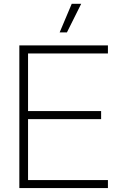

<svg xmlns="http://www.w3.org/2000/svg" viewBox="-20 -959 606 979"><path d="M78.6 0V-727.5H530.3V-686.5H123V-392.6H495.6V-351.6H123V-41H530.3V0ZM284.2 -793.9 345.7 -939.5H394L321.3 -793.9Z"/></svg>

Font: Inter Display ExtraLight
Style: Regular
Weight: 200
Designer: Rasmus Andersson
Foundry: rsms
Version: Version 4.000;git-a52131595